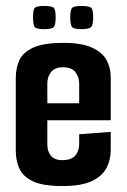

<svg xmlns="http://www.w3.org/2000/svg" viewBox="-20 -620 425 645"><path d="M190 5Q124 5 90.5 -11Q57 -27 45 -54Q33 -81 33 -113V-358Q33 -391 45 -417.5Q57 -444 91.5 -460Q126 -476 193 -476Q253 -476 288 -460.5Q323 -445 337.5 -419Q352 -393 352 -360V-266L246 -259V-340Q246 -361 233.5 -377.5Q221 -394 192 -394Q164 -394 151.5 -378Q139 -362 139 -340V-133Q139 -112 151 -97Q163 -82 189 -82Q220 -82 233 -97.5Q246 -113 246 -136V-169L352 -177V-117Q352 -82 337 -54.5Q322 -27 287 -11Q252 5 190 5ZM45 -216V-273H352V-216ZM253 -522Q226 -522 221 -531Q216 -540 216 -561Q216 -584 221 -592Q226 -600 253 -600Q283 -600 288 -592Q293 -584 293 -561Q293 -540 287.5 -531Q282 -522 253 -522ZM128 -522Q100 -522 95.5 -531Q91 -540 91 -561Q91 -584 95.5 -592Q100 -600 128 -600Q157 -600 162 -592Q167 -584 167 -561Q167 -540 162 -531Q157 -522 128 -522Z"/></svg>

Font: Smooch Sans
Style: Bold
Weight: 700
Designer: Robert E. Leuschke
Foundry: Robert E. Leuschke
Version: Version 1.010